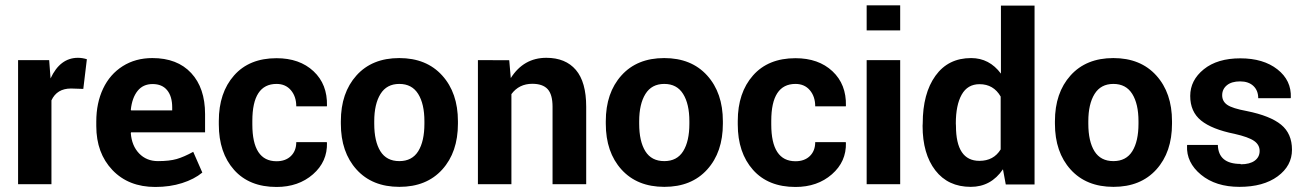

<svg xmlns="http://www.w3.org/2000/svg" viewBox="-20 -706 5006 736"><path d="M177.2 0H49.3V-475.6H168.5L173.8 -405.3Q210.4 -484.4 278.8 -484.4Q295.4 -484.4 313 -479L299.3 -365.2L252.4 -366.7Q198.2 -366.7 177.2 -321.3Z M640.1 -294.4Q640.1 -336.4 620.8 -360.1Q601.6 -383.8 564.9 -383.8Q528.3 -383.8 507.3 -357.4Q486.3 -331.1 481.4 -285.2L482.9 -282.7H640.1ZM575.2 10.7Q472.7 10.7 410.9 -54.2Q349.1 -119.1 349.1 -222.7V-240.2Q349.1 -311 375.2 -366.2Q401.4 -421.4 450.4 -452.4Q499.5 -483.4 564 -483.4Q659.7 -483.4 712.9 -426Q766.1 -368.7 766.1 -268.6V-198.7H482.4L481.4 -195.8Q484.9 -147.5 513.2 -117.9Q541.5 -88.4 585.4 -88.4Q629.4 -88.4 657.2 -96.4Q685.1 -104.5 720.7 -124L755.4 -44.9V-44.4Q724.6 -19 678 -4.2Q631.3 10.7 575.2 10.7Z M947.3 -242.7V-229Q947.3 -87.9 1040 -87.9Q1074.7 -87.9 1095.2 -107.9Q1115.7 -127.9 1115.7 -161.1H1232.4L1233.4 -158.7Q1235.4 -86.4 1179.7 -37.8Q1124 10.7 1040 10.7Q935.5 10.7 877.2 -54.9Q818.8 -120.6 818.8 -229V-242.2Q818.8 -350.6 877.2 -416.7Q935.5 -482.9 1040 -482.9Q1128.4 -482.9 1181.9 -432.9Q1235.4 -382.8 1233.4 -300.8L1232.9 -298.3H1115.7Q1115.7 -335.9 1095.2 -360.1Q1074.7 -384.3 1040 -384.3Q947.3 -384.3 947.3 -242.7Z M1414.6 -241.2V-231.9Q1414.6 -164.1 1438.2 -126.2Q1461.9 -88.4 1510.7 -88.4Q1559.6 -88.4 1583.3 -126.5Q1606.9 -164.6 1606.9 -231.9V-241.2Q1606.9 -307.6 1583 -345.9Q1559.1 -384.3 1510.7 -384.3Q1462.4 -384.3 1438.5 -345.7Q1414.6 -307.1 1414.6 -241.2ZM1286.6 -231.9V-241.2Q1286.6 -350.1 1346.4 -416.7Q1406.2 -483.4 1510.5 -483.4Q1614.7 -483.4 1675 -416.7Q1735.4 -350.1 1735.4 -241.2V-231.9Q1735.4 -122.6 1675.3 -56.2Q1615.2 10.3 1511 10.3Q1406.7 10.3 1346.7 -56.2Q1286.6 -122.6 1286.6 -231.9Z M2074.2 -484.4Q2147.9 -484.4 2187.5 -438Q2227.1 -391.6 2227.1 -296.9V0H2098.1V-296.9Q2098.1 -343.8 2079.3 -364.3Q2060.5 -384.8 2020.5 -384.8Q1969.7 -384.8 1940.4 -345.2V0H1812V-475.6L1932.1 -475.1L1938 -406.7Q1987.3 -484.4 2074.2 -484.4Z M2430.2 -241.2V-231.9Q2430.2 -164.1 2453.9 -126.2Q2477.5 -88.4 2526.4 -88.4Q2575.2 -88.4 2598.9 -126.5Q2622.6 -164.6 2622.6 -231.9V-241.2Q2622.6 -307.6 2598.6 -345.9Q2574.7 -384.3 2526.4 -384.3Q2478 -384.3 2454.1 -345.7Q2430.2 -307.1 2430.2 -241.2ZM2302.2 -231.9V-241.2Q2302.2 -350.1 2362.1 -416.7Q2421.9 -483.4 2526.1 -483.4Q2630.4 -483.4 2690.7 -416.7Q2751 -350.1 2751 -241.2V-231.9Q2751 -122.6 2690.9 -56.2Q2630.9 10.3 2526.6 10.3Q2422.4 10.3 2362.3 -56.2Q2302.2 -122.6 2302.2 -231.9Z M2936.5 -242.7V-229Q2936.5 -87.9 3029.3 -87.9Q3064 -87.9 3084.5 -107.9Q3105 -127.9 3105 -161.1H3221.7L3222.7 -158.7Q3224.6 -86.4 3168.9 -37.8Q3113.3 10.7 3029.3 10.7Q2924.8 10.7 2866.5 -54.9Q2808.1 -120.6 2808.1 -229V-242.2Q2808.1 -350.6 2866.5 -416.7Q2924.8 -482.9 3029.3 -482.9Q3117.7 -482.9 3171.1 -432.9Q3224.6 -382.8 3222.7 -300.8L3222.2 -298.3H3105Q3105 -335.9 3084.5 -360.1Q3064 -384.3 3029.3 -384.3Q2936.5 -384.3 2936.5 -242.7Z M3430.7 -475.6V0H3302.2V-475.6ZM3430.7 -685.5V-589.4H3302.2V-685.5Z M3702.6 -483.4Q3772.5 -483.4 3816.9 -423.8V-684.6H3945.8V1H3835.4L3824.7 -57.1Q3778.8 10.3 3701.2 10.3Q3614.3 10.3 3565.4 -53Q3516.6 -116.2 3516.6 -223.6L3517.1 -232.9Q3517.1 -347.7 3565.9 -415.5Q3614.7 -483.4 3702.6 -483.4ZM3734.4 -89.4Q3789.1 -89.4 3815.9 -133.3V-335.9Q3788.6 -383.3 3734.9 -383.3Q3689 -383.3 3666.5 -343.3Q3644 -303.2 3644 -232.9L3644.5 -223.6Q3644.5 -89.4 3734.4 -89.4Z M4151.9 -241.2V-231.9Q4151.9 -164.1 4175.5 -126.2Q4199.2 -88.4 4248 -88.4Q4296.9 -88.4 4320.6 -126.5Q4344.2 -164.6 4344.2 -231.9V-241.2Q4344.2 -307.6 4320.3 -345.9Q4296.4 -384.3 4248 -384.3Q4199.7 -384.3 4175.8 -345.7Q4151.9 -307.1 4151.9 -241.2ZM4023.9 -231.9V-241.2Q4023.9 -350.1 4083.7 -416.7Q4143.6 -483.4 4247.8 -483.4Q4352.1 -483.4 4412.4 -416.7Q4472.7 -350.1 4472.7 -241.2V-231.9Q4472.7 -122.6 4412.6 -56.2Q4352.5 10.3 4248.3 10.3Q4144 10.3 4084 -56.2Q4023.9 -122.6 4023.9 -231.9Z M4735.8 -77.6V-76.2Q4771 -76.2 4789.8 -90.1Q4808.6 -104 4808.6 -127.4Q4808.6 -150.9 4787.4 -165.8Q4766.1 -180.7 4712.4 -192.9Q4625.5 -210.4 4584 -244.1Q4542.5 -277.8 4542.5 -338.1Q4542.5 -398.4 4594.5 -440.4Q4646.5 -482.4 4734.6 -482.4Q4822.8 -482.4 4876.7 -440.2Q4930.7 -397.9 4928.2 -332L4927.2 -329.6H4803.2Q4803.2 -358.9 4784.7 -376.5Q4766.1 -394 4733.6 -394Q4701.2 -394 4683.1 -379.2Q4665 -364.3 4665 -340.8Q4665 -317.4 4684.6 -304Q4704.1 -290.5 4759.3 -280.3Q4849.1 -262.2 4890.9 -228Q4932.6 -193.8 4932.6 -132.1Q4932.6 -70.3 4877.7 -30Q4822.8 10.3 4731.4 10.3Q4640.1 10.3 4583.7 -36.4Q4527.3 -83 4530.3 -147.5L4530.8 -150.4H4648.4Q4650.4 -77.6 4735.8 -77.6Z"/></svg>

Font: Yantramanav
Style: Bold
Weight: 700
Version: Version 1.001;PS 1.0;hotconv 1.0.72;makeotf.lib2.5.5900; ttf